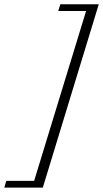

<svg xmlns="http://www.w3.org/2000/svg" viewBox="-104 -730 469 872"><path d="M344.5 -710.5 90.5 122H-84.5L-75.5 91.5H51L287 -680H160.5L170 -710.5Z"/></svg>

Font: Newsreader Light
Style: Italic
Weight: 300
Italic angle: -17°
Designer: Hugues Gentile
Foundry: Production Type
Version: Version 1.003